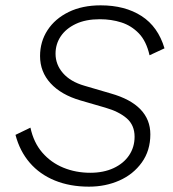

<svg xmlns="http://www.w3.org/2000/svg" viewBox="-20 -691 646 719"><path d="M313 8Q242 8 185.5 -15Q129 -38 91.5 -81.5Q54 -125 38 -186L94 -213Q106 -157 138.5 -119.5Q171 -82 217.5 -63Q264 -44 318 -44Q368 -44 405.5 -61.5Q443 -79 463.5 -109.5Q484 -140 484 -179Q484 -222 455 -247.5Q426 -273 374 -288L281 -315Q209 -336 169.5 -379Q130 -422 130 -481Q130 -535 158 -578Q186 -621 237 -646Q288 -671 357 -671Q448 -671 510 -631Q572 -591 596 -510L540 -484Q528 -537 500 -566Q472 -595 434.5 -607Q397 -619 354 -619Q301 -619 264 -601.5Q227 -584 207.5 -555Q188 -526 188 -490Q188 -449 216 -417Q244 -385 296 -370L395 -341Q469 -320 506 -281.5Q543 -243 543 -188Q543 -127 511 -82.5Q479 -38 427 -15Q375 8 313 8Z"/></svg>

Font: Kantumruy Pro Light
Style: Italic
Weight: 300
Italic angle: -13°
Version: Version 1.002